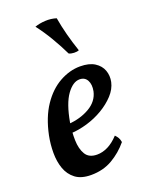

<svg xmlns="http://www.w3.org/2000/svg" viewBox="-137 -783 664 863"><g transform="rotate(-20 194.5 -352.0)"><path d="M147 9Q100 9 72.5 -12Q45 -33 33 -67Q21 -101 21 -142Q21 -183 29 -223Q46 -305 82.5 -359Q119 -413 167.5 -440Q216 -467 266 -467Q309 -467 335 -450.5Q361 -434 370.5 -408Q380 -382 374 -353Q367 -321 341.5 -293.5Q316 -266 280.5 -245Q245 -224 204.5 -212Q164 -200 126 -198L129 -241Q187 -245 231 -270.5Q275 -296 285 -341Q291 -372 280 -392.5Q269 -413 244 -413Q212 -413 182.5 -372Q153 -331 138 -246Q131 -204 132 -162.5Q133 -121 149 -94.5Q165 -68 204 -68Q230 -68 256 -81Q282 -94 307 -121Q315 -113 320 -104.5Q325 -96 327 -83Q294 -43 249.5 -17Q205 9 147 9ZM242 -706Q249 -665 260 -623Q271 -581 286 -537Q277 -533 262.5 -533.5Q248 -534 238 -539Q219 -579 193 -623Q167 -667 139 -703Q161 -711 189 -712.5Q217 -714 242 -706Z"/></g></svg>

Font: Vollkorn Medium
Style: Italic
Weight: 500
Italic angle: -11°
Designer: Friedrich Althausen
Foundry: Friedrich Althausen
Version: Version 5.000